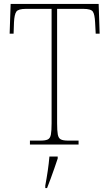

<svg xmlns="http://www.w3.org/2000/svg" viewBox="-20 -734 556 975"><path d="M132 0V-20H186Q211 -20 223 -26Q235 -32 238.5 -51Q242 -70 242 -108V-689H112Q73 -689 63 -675Q53 -661 51 -620L49 -563H29L34 -714H481L486 -563H466L463 -620Q461 -661 451.5 -675Q442 -689 403 -689H270V-108Q270 -70 273.5 -51Q277 -32 289 -26Q301 -20 326 -20H379V0ZM210 208Q217 171 222.5 133.5Q228 96 231 61H273V71Q266 92 256.5 119.5Q247 147 237 174Q227 201 219 221H210Z"/></svg>

Font: Noto Serif Tamil SemiCondensed Thin
Style: Italic
Weight: 100
Width: 4
Italic angle: -12°
Designer: Indian Type Foundry, Tom Grace, and the Monotype Design Team
Foundry: Monotype Imaging Inc.
Version: Version 2.003; ttfautohint (v1.8.4.7-5d5b)